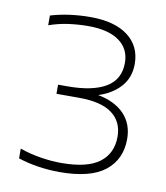

<svg xmlns="http://www.w3.org/2000/svg" viewBox="-65 -493 538 622"><g transform="rotate(10 204.5 -182.0)"><path d="M171 74Q138 74 102.2 68.8Q66.5 63.5 35 53V21Q69.5 33 104.8 38.5Q140 44 172 44Q257.5 44 297.2 13.8Q337 -16.5 337 -71Q337 -120.5 301.2 -147.2Q265.5 -174 192 -174H118V-204H149Q231.5 -204 275.2 -230.2Q319 -256.5 319 -311Q319 -357 283.5 -382.5Q248 -408 182 -408Q151.5 -408 118.8 -403.8Q86 -399.5 53 -388V-420Q82.5 -429 116 -433.5Q149.5 -438 184 -438Q263.5 -438 307.2 -404.8Q351 -371.5 351 -313Q351 -268 323.8 -237.8Q296.5 -207.5 252 -193.5Q308.5 -182.5 338.8 -150.5Q369 -118.5 369 -69Q369 -2.5 321 35.8Q273 74 171 74Z"/></g></svg>

Font: Encode Sans Expanded Thin
Style: Regular
Weight: 100
Width: 7
Designer: Multiple Designers
Foundry: Impallari Type
Version: Version 3.000; ttfautohint (v1.8.3) -l 8 -r 50 -G 200 -x 14 